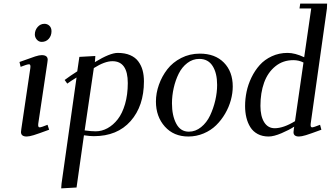

<svg xmlns="http://www.w3.org/2000/svg" viewBox="-20 -749 1831 1063"><path d="M87.9 -405.8Q151.9 -429.2 174.6 -436.5Q197.3 -443.8 210.9 -443.8Q244.1 -443.8 244.1 -418Q244.1 -413.6 242.2 -401.9L191.9 -64.9Q189 -43.9 199.2 -43.9Q208.5 -43.9 243.2 -58.1L252 -30.8Q191.4 -8.3 166.5 -0.7Q141.6 6.8 127.9 6.8Q96.2 6.8 96.2 -18.1Q96.2 -21.5 98.1 -35.2L147.9 -372.1Q150.9 -393.1 141.1 -393.1Q129.9 -393.1 94.2 -378.9ZM172.9 -558.1Q172.9 -581.5 188.2 -599.4Q203.6 -617.2 226.1 -617.2Q242.2 -617.2 253.7 -606.2Q265.1 -595.2 265.1 -576.2Q265.1 -551.3 250 -534.2Q234.9 -517.1 210.9 -517.1Q194.8 -517.1 183.8 -529.8Q172.9 -542.5 172.9 -558.1Z M318.8 293.9 320.8 267.1 403.8 -319.8Q370.6 -299.8 352.5 -286.1L337.9 -306.2Q369.1 -329.6 407.7 -354L419.4 -434.1L507.8 -439L505.9 -411.1L504.9 -404.8Q588.9 -456.1 631.8 -456.1Q671.9 -456.1 700.7 -443.6Q729.5 -431.2 745.8 -408.9Q762.2 -386.7 769.5 -359.6Q776.9 -332.5 776.9 -298.8Q776.9 -162.1 703.1 -78.6Q629.4 4.9 499.5 4.9Q478 4.9 444.8 0L403.8 289.1ZM448.7 -26.9Q485.4 -22 509.8 -22Q543.9 -22 575.4 -39.3Q606.9 -56.6 632.1 -88.9Q657.2 -121.1 672.4 -173.1Q687.5 -225.1 687.5 -289.1Q687.5 -410.2 602.5 -410.2Q559.6 -410.2 499.5 -372.1Z M843.3 -187Q843.3 -233.4 859.9 -280Q876.5 -326.7 906.2 -365.2Q936 -403.8 983.2 -428Q1030.3 -452.1 1086.4 -452.1Q1170.9 -452.1 1219.7 -402.3Q1268.6 -352.5 1268.6 -270Q1268.6 -233.4 1258.1 -194.8Q1247.6 -156.2 1226.6 -120.1Q1205.6 -84 1176.8 -55.7Q1147.9 -27.3 1107.7 -10.3Q1067.4 6.8 1022.5 6.8Q941.9 6.8 892.6 -48.3Q843.3 -103.5 843.3 -187ZM932.1 -176.8Q932.1 -109.4 955.6 -64.7Q979 -20 1025.4 -20Q1062.5 -20 1093.5 -45.2Q1124.5 -70.3 1143.1 -109.6Q1161.6 -148.9 1171.9 -193.1Q1182.1 -237.3 1182.1 -278.8Q1182.1 -344.2 1157.2 -383.5Q1132.3 -422.9 1083.5 -422.9Q1046.9 -422.9 1017.1 -400.1Q987.3 -377.4 969.2 -340.8Q951.2 -304.2 941.7 -261.7Q932.1 -219.2 932.1 -176.8Z M1336.9 -162.1Q1336.9 -201.2 1345.2 -241.2Q1353.5 -281.2 1372.3 -320.1Q1391.1 -358.9 1418 -388.9Q1444.8 -418.9 1484.9 -437.5Q1524.9 -456.1 1572.3 -456.1Q1613.3 -456.1 1664.1 -432.1L1703.1 -702.1H1638.2L1642.1 -729H1791L1790 -702.1L1700.2 -64.9Q1697.3 -43.9 1708 -43.9Q1716.3 -43.9 1752 -58.1L1759.3 -30.8Q1698.7 -8.3 1673.8 -0.7Q1648.9 6.8 1635.3 6.8Q1605 6.8 1605 -17.1Q1605 -21.5 1606.9 -35.2L1608.9 -47.9Q1581.5 -29.8 1538.6 -11.5Q1495.6 6.8 1467.3 6.8Q1432.6 6.8 1406.7 -7.1Q1380.9 -21 1366 -44.9Q1351.1 -68.8 1344 -98.4Q1336.9 -127.9 1336.9 -162.1ZM1421.9 -163.1Q1421.9 -105.5 1442.6 -72.3Q1463.4 -39.1 1501 -39.1Q1549.3 -39.1 1613.3 -78.1L1660.2 -402.8Q1634.8 -416 1604 -416Q1546.4 -416 1504.4 -381.8Q1462.4 -347.7 1442.1 -291.3Q1421.9 -234.9 1421.9 -163.1Z"/></svg>

Font: Dehuti
Style: Bold-Italic
Weight: 700
Version: Version 1.2